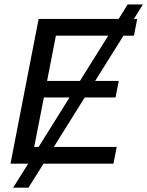

<svg xmlns="http://www.w3.org/2000/svg" viewBox="-20 -745 670 874"><path d="M178.2 0 109.4 109.4H39.6L108.4 0H27.8L155.8 -658.7H520L561 -724.6H630.4L589.4 -658.7H604.5L589.8 -582.5H542L413.1 -376.5H520.5L505.9 -301.3H365.7L225.1 -76.2H511.2L496.6 0ZM194.3 -376.5H343.8L472.7 -582.5H234.4ZM135.7 -76.2H155.8L296.4 -301.3H179.7Z"/></svg>

Font: Cousine
Style: Italic
Weight: 400
Italic angle: -12°
Monospace: yes
Designer: Steve Matteson
Foundry: Monotype Imaging Inc.
Version: Version 1.21